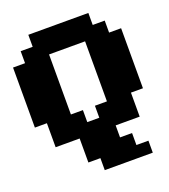

<svg xmlns="http://www.w3.org/2000/svg" viewBox="-163 -809 1019 1157"><g transform="rotate(-20 346.5 -231.0)"><path d="M385 -77V-154H462V-539H231V-154H308V-77ZM77 0V-154H0V-539H77V-616H154V-693H539V-616H616V-539H693V-154H616V0H462V77H539V154H616V231H308V154H231V0Z"/></g></svg>

Font: Coral Pixels
Style: Regular
Weight: 400
Designer: Tanukizamurai
Foundry: TanukiFont
Version: Version 1.000; ttfautohint (v1.8.4.7-5d5b)